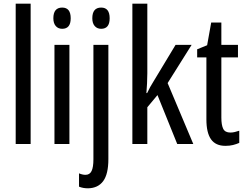

<svg xmlns="http://www.w3.org/2000/svg" viewBox="-20 -780 1330 1040"><path d="M146 0H65V-760H146Z M317 -739Q363 -739 363 -681Q363 -624 317 -624Q295 -624 282 -639Q269 -654 269 -681Q269 -739 317 -739ZM356 -537V0H275V-537Z M480 -681Q480 -739 528 -739Q574 -739 574 -681Q574 -624 528 -624Q506 -624 493 -639Q480 -654 480 -681ZM457 240Q429 240 408 231V159Q427 167 443 167Q466 167 476 146.5Q486 126 486 83V-537H567V82Q567 163 539 201Q511 239 457 240Z M778 -383Q778 -355 776.5 -328.5Q775 -302 773 -276H777Q785 -293 793.5 -308.5Q802 -324 811 -338L931 -537H1018L888 -330L1027 0H940L833 -265L778 -199V0H697V-760H778Z M1228 -62Q1240 -62 1252 -65Q1264 -68 1276 -72V-6Q1260 1 1242 5.5Q1224 10 1201 10Q1148 10 1123 -25.5Q1098 -61 1098 -133V-469H1048V-513L1102 -535L1124 -658H1179V-537H1269V-469H1179V-143Q1179 -103 1189 -82.5Q1199 -62 1228 -62Z"/></svg>

Font: Noto Sans Sinhala UI ExtraCondensed
Style: Regular
Weight: 400
Width: 2
Designer: Jelle Bosma - Monotype Design Team
Foundry: Monotype Imaging Inc.
Version: Version 2.006; ttfautohint (v1.8.4.7-5d5b)